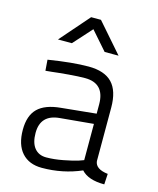

<svg xmlns="http://www.w3.org/2000/svg" viewBox="-112 -816 747 906"><g transform="rotate(15 261.0 -363.5)"><path d="M422 -349V-88Q426 -50 487 -43L484 9Q405 9 371 -29Q281 10 179 10Q116 10 81 -29Q46 -68 46 -141Q46 -210 81.5 -245Q117 -280 193 -287L363 -304V-349Q363 -452 267 -452Q235 -452 187.5 -448Q140 -444 108 -440L77 -437L73 -490Q191 -509 269 -509Q347 -509 384.5 -470Q422 -431 422 -349ZM363 -254 200 -239Q108 -231 108 -142Q108 -94 128.5 -68.5Q149 -43 186 -43Q224 -43 268 -51.5Q312 -60 338 -68L363 -77ZM96 -595 220 -737H268L392 -595H324L245 -685L164 -595Z"/></g></svg>

Font: TitilliumText22L Lt
Style: Thin
Weight: 300
Designer: Campivisivi
Foundry: Campivisivi
Version: 1.000